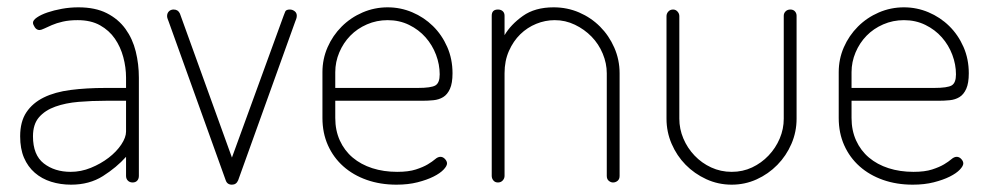

<svg xmlns="http://www.w3.org/2000/svg" viewBox="-20 -498 2703 524"><path d="M194 -478Q240 -478 271.5 -462Q303 -446 322.5 -419Q342 -392 350.5 -357.5Q359 -323 359 -286V-18Q359 -10 354.5 -5Q350 0 342 0Q334 0 329 -5Q324 -10 324 -18V-70Q298 -41 261 -17.5Q224 6 174 6Q145 6 119.5 -2Q94 -10 75 -26.5Q56 -43 45.5 -67.5Q35 -92 35 -126Q35 -166 52 -191.5Q69 -217 99.5 -232Q130 -247 173 -252.5Q216 -258 268 -258H324V-286Q324 -314 316.5 -342Q309 -370 293.5 -392.5Q278 -415 253 -429Q228 -443 192 -443Q169 -443 151.5 -439Q134 -435 121.5 -429.5Q109 -424 100.5 -420Q92 -416 88 -416Q80 -416 75 -423.5Q70 -431 70 -436Q70 -443 81 -450.5Q92 -458 109.5 -464Q127 -470 149 -474Q171 -478 194 -478ZM324 -223H269Q230 -223 194.5 -220Q159 -217 131 -207Q103 -197 86.5 -178Q70 -159 70 -126Q70 -75 99.5 -52Q129 -29 173 -29Q201 -29 228 -40Q255 -51 276.5 -67.5Q298 -84 311 -103.5Q324 -123 324 -139Z M771 -472Q778 -472 784 -467.5Q790 -463 790 -455Q790 -451 788.5 -446.5Q787 -442 786 -440L630 -6Q625 6 613 6Q600 6 596 -6L440 -440Q439 -442 437.5 -446.5Q436 -451 436 -454Q436 -462 441 -467Q446 -472 454 -472Q466 -472 471 -461L613 -68L754 -455Q756 -461 758.5 -466.5Q761 -472 771 -472Z M1038 -478Q1073 -478 1105 -464.5Q1137 -451 1161.5 -427Q1186 -403 1200.5 -370Q1215 -337 1215 -298Q1215 -271 1208 -255.5Q1201 -240 1189.5 -233Q1178 -226 1163 -224.5Q1148 -223 1132 -223H895V-176Q895 -142 907.5 -114.5Q920 -87 942.5 -68Q965 -49 996 -39Q1027 -29 1064 -29Q1095 -29 1115 -35.5Q1135 -42 1147.5 -49.5Q1160 -57 1167.5 -63.5Q1175 -70 1182 -70Q1189 -70 1194.5 -64Q1200 -58 1200 -52Q1200 -45 1190.5 -35Q1181 -25 1163 -16Q1145 -7 1119.5 -0.5Q1094 6 1062 6Q1018 6 981 -7Q944 -20 917 -44Q890 -68 875 -101.5Q860 -135 860 -176V-301Q860 -337 874 -369Q888 -401 912.5 -425.5Q937 -450 969.5 -464Q1002 -478 1038 -478ZM1120 -258Q1157 -258 1168.5 -265Q1180 -272 1180 -295Q1180 -322 1170 -348.5Q1160 -375 1141.5 -396Q1123 -417 1096.5 -430Q1070 -443 1038 -443Q1008 -443 981.5 -431.5Q955 -420 936 -400.5Q917 -381 906 -355Q895 -329 895 -301V-258Z M1357 -18Q1357 -11 1352 -5.5Q1347 0 1339 0Q1331 0 1326.5 -5.5Q1322 -11 1322 -18V-455Q1322 -472 1339 -472Q1347 -472 1352 -467.5Q1357 -463 1357 -455V-402Q1374 -431 1407 -454.5Q1440 -478 1491 -478Q1528 -478 1560.5 -464Q1593 -450 1617.5 -425.5Q1642 -401 1656.5 -368Q1671 -335 1671 -298V-18Q1671 -9 1665.5 -4.5Q1660 0 1653 0Q1647 0 1641.5 -4.5Q1636 -9 1636 -18V-298Q1636 -325 1625 -351.5Q1614 -378 1594.5 -398Q1575 -418 1549 -430.5Q1523 -443 1494 -443Q1468 -443 1443.5 -433Q1419 -423 1400 -404.5Q1381 -386 1369 -359Q1357 -332 1357 -298Z M1977 6Q1940 6 1907.5 -9Q1875 -24 1851 -48.5Q1827 -73 1813 -105.5Q1799 -138 1799 -174V-454Q1799 -461 1804 -466.5Q1809 -472 1817 -472Q1824 -472 1829 -466.5Q1834 -461 1834 -454V-174Q1834 -146 1845 -120Q1856 -94 1875.5 -73.5Q1895 -53 1921 -41Q1947 -29 1977 -29Q2007 -29 2032.5 -41Q2058 -53 2077.5 -73.5Q2097 -94 2108 -120Q2119 -146 2119 -174V-455Q2119 -462 2124 -467Q2129 -472 2137 -472Q2145 -472 2149.5 -467Q2154 -462 2154 -455V-174Q2154 -138 2140 -105.5Q2126 -73 2101.5 -48Q2077 -23 2045 -8.5Q2013 6 1977 6Z M2447 -478Q2482 -478 2514 -464.5Q2546 -451 2570.5 -427Q2595 -403 2609.5 -370Q2624 -337 2624 -298Q2624 -271 2617 -255.5Q2610 -240 2598.5 -233Q2587 -226 2572 -224.5Q2557 -223 2541 -223H2304V-176Q2304 -142 2316.5 -114.5Q2329 -87 2351.5 -68Q2374 -49 2405 -39Q2436 -29 2473 -29Q2504 -29 2524 -35.5Q2544 -42 2556.5 -49.5Q2569 -57 2576.5 -63.5Q2584 -70 2591 -70Q2598 -70 2603.5 -64Q2609 -58 2609 -52Q2609 -45 2599.5 -35Q2590 -25 2572 -16Q2554 -7 2528.5 -0.5Q2503 6 2471 6Q2427 6 2390 -7Q2353 -20 2326 -44Q2299 -68 2284 -101.5Q2269 -135 2269 -176V-301Q2269 -337 2283 -369Q2297 -401 2321.5 -425.5Q2346 -450 2378.5 -464Q2411 -478 2447 -478ZM2529 -258Q2566 -258 2577.5 -265Q2589 -272 2589 -295Q2589 -322 2579 -348.5Q2569 -375 2550.5 -396Q2532 -417 2505.5 -430Q2479 -443 2447 -443Q2417 -443 2390.5 -431.5Q2364 -420 2345 -400.5Q2326 -381 2315 -355Q2304 -329 2304 -301V-258Z"/></svg>

Font: AkaAcidDosis
Style: ExtraLight
Weight: 250
Designer: Edgar Tolentino, Pablo Impallari, Igino Marini, Aka-Acid
Foundry: Edgar Tolentino, Pablo Impallari, Igino Marini, Aka-Acid
Version: Version 1.007